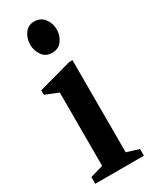

<svg xmlns="http://www.w3.org/2000/svg" viewBox="-201 -819 687 866"><g transform="rotate(-30 142.5 -386.0)"><path d="M146.5 -608.5Q113.5 -608.5 96 -634Q78.5 -659.5 78.5 -689.5Q78.5 -722 96.5 -747Q114.5 -772 146.5 -772Q179 -772 198 -747Q217 -722 217 -689.5Q217 -659.5 199.2 -634Q181.5 -608.5 146.5 -608.5ZM19 0V-35L86.5 -54.5V-436.5L19 -463.5V-487L192.5 -534.5H209V-54.5L272.5 -35V0Z"/></g></svg>

Font: Libre Caslon Condensed
Style: Bold
Weight: 700
Designer: Pablo Impallari, Rodrigo Fuenzalida, Katja Schimmel, Ertekin Erdin
Foundry: Pablo Impallari, Rodrigo Fuenzalida
Version: Version 2.000; ttfautohint (v1.8.4.7-5d5b);gftools[0.9.33]